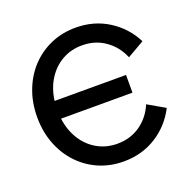

<svg xmlns="http://www.w3.org/2000/svg" viewBox="-131 -863 1002 1004"><g transform="rotate(-20 370.5 -361.0)"><path d="M602.5 -492.2Q574.7 -558.1 519.5 -596.4Q464.4 -634.8 392.1 -634.8Q330.6 -634.8 281 -606.7Q231.4 -578.6 199.5 -528.1Q167.5 -477.5 158.7 -410.6H556.2V-312H158.7Q167.5 -245.1 199.5 -194.6Q231.4 -144 281 -116Q330.6 -87.9 392.1 -87.9Q464.4 -87.9 519.5 -126.2Q574.7 -164.6 602.5 -230.5L697.3 -175.8Q653.8 -90.3 573.7 -39.8Q493.7 10.7 392.1 10.7Q317.4 10.7 253.9 -16.8Q190.4 -44.4 143.3 -94.5Q96.2 -144.5 70.1 -212.6Q43.9 -280.8 43.9 -361.3Q43.9 -441.9 70.1 -510Q96.2 -578.1 143.3 -628.2Q190.4 -678.2 253.9 -705.8Q317.4 -733.4 392.1 -733.4Q493.7 -733.4 573.7 -682.9Q653.8 -632.3 697.3 -546.9Z"/></g></svg>

Font: Giphurs Medium
Style: Regular
Weight: 500
Version: Version 0.920; ttfautohint (v1.8.4.7-5d5b)